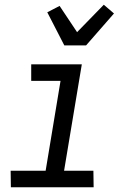

<svg xmlns="http://www.w3.org/2000/svg" viewBox="-20 -792 540 812"><path d="M376 0H26L25 -70H173L236 -450H112V-520H326L251 -70H375ZM252 -600 180 -740 232 -767 306 -656 419 -772 462 -735 344 -600Z"/></svg>

Font: Iosevka Term Curly Oblique
Style: Regular
Weight: 400
Italic angle: -9°
Designer: Belleve Invis
Foundry: Belleve Invis
Version: Version 32.3.0